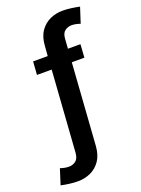

<svg xmlns="http://www.w3.org/2000/svg" viewBox="-246 -767 781 1067"><g transform="rotate(-20 145.0 -234.0)"><path d="M-76 214.5 -47 123.5Q-34.5 128 -21.5 130.5Q-8.5 133 4.5 133Q25.5 133 43.2 120.5Q61 108 64 74.5L97.5 -407H10.5L16 -485H102.5L107 -544Q110.5 -596.5 133.5 -629.5Q156.5 -662.5 191.2 -678.2Q226 -694 265.5 -694Q289.5 -694 315.5 -690.5Q341.5 -687 365.5 -682L336 -591Q324 -595.5 310.8 -598.2Q297.5 -601 285 -601Q264 -601 246 -588.2Q228 -575.5 226 -542L222 -485H296L291 -407H216.5L183 76Q179 129 156 162Q133 195 98.2 210.8Q63.5 226.5 23.5 226.5Q0 226.5 -25.8 223.2Q-51.5 220 -76 214.5Z"/></g></svg>

Font: Karla
Style: Bold
Weight: 700
Designer: Jonathan Pinhorn
Version: Version 2.004; ttfautohint (v1.8.4.7-5d5b);gftools[0.9.33]